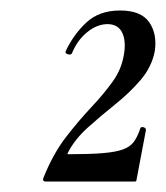

<svg xmlns="http://www.w3.org/2000/svg" viewBox="-20 -749 316 366"><path d="M67 -403Q59 -403 64 -413Q82 -457 106 -488Q130 -519 154 -544.5Q178 -570 195.5 -594.5Q213 -619 217 -650Q220 -674 212 -688.5Q204 -703 185 -703Q165 -703 146 -687.5Q127 -672 117 -647Q115 -644 109.5 -645.5Q104 -647 105 -651Q120 -683 144.5 -706Q169 -729 209 -729Q249 -729 264.5 -706.5Q280 -684 275 -651Q269 -621 248 -596.5Q227 -572 199.5 -550Q172 -528 147 -505.5Q122 -483 109 -457Q108 -455 110 -455Q150 -455 175 -457Q200 -459 214 -464Q228 -469 235 -478.5Q242 -488 247 -503Q248 -508 253.5 -506.5Q259 -505 258 -500L240 -405Q240 -403 237 -403Q200 -403 153 -403Q106 -403 67 -403Z"/></svg>

Font: Cormorant Garamond Light SemiBold
Style: Italic
Weight: 600
Italic angle: -10°
Version: Version 4.001